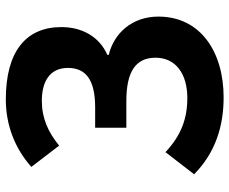

<svg xmlns="http://www.w3.org/2000/svg" viewBox="-86 -708 808 677"><g transform="rotate(-90 318.5 -370.0)"><path d="M313 14C473 14 598 -67 598 -216C598 -309 539 -373 463 -391V-396C527 -424 561 -485 561 -558C561 -683 475 -754 306 -754C214 -754 132 -721 68 -664L143 -566C191 -605 240 -627 301 -627C369 -627 417 -599 417 -535C417 -474 378 -439 278 -439H206V-329H300C401 -329 453 -298 453 -226C453 -154 395 -114 311 -114C239 -114 180 -135 120 -191L42 -90C119 -14 213 14 313 14Z"/></g></svg>

Font: Spoqa Han Sans Neo Bold
Style: Bold
Weight: 700
Designer: [Spoqa Han Sans Neo] Dong-huui Kim  Younghwa Kang  Yujin Lee  [Noto Sans] Ryoko NISHIZUKA  (kana & ideographs); Paul D. 
Foundry: Spoqa (http://www.spoqa-han-sans.com)
Version: Version 1.000